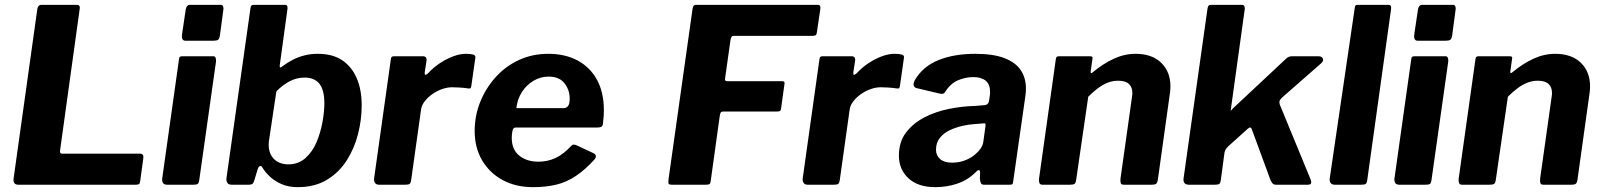

<svg xmlns="http://www.w3.org/2000/svg" viewBox="-20 -762 6611 792"><path d="M134 -725Q137 -742 150 -742H298Q313 -742 308 -720L228 -143Q225 -128 237 -128H558Q574 -128 571 -108L558 -13Q557 -5 553 -2.5Q549 0 540 0H56Q33 0 36 -25L134 -725Z M802 -20Q800 -6 795 -3Q790 0 776 0H670Q657 0 652.5 -7Q648 -14 649 -25L718 -515Q719 -525 722 -527.5Q725 -530 733 -530H860Q867 -530 869.5 -523Q872 -516 871 -508ZM887 -615Q885 -602 879.5 -598Q874 -594 860 -594H745Q735 -594 732 -602Q729 -610 731 -621L746 -722Q749 -742 764 -742H891Q898 -742 900.5 -735Q903 -728 901 -719Z M936 0Q923 0 918 -7.5Q913 -15 914 -26L1013 -727Q1014 -737 1017.5 -739.5Q1021 -742 1027 -742H1156Q1164 -742 1165.5 -735Q1167 -728 1165 -719L1134 -493Q1133 -485 1136 -484Q1139 -483 1147 -490Q1166 -504 1188 -515.5Q1210 -527 1236 -533.5Q1262 -540 1291 -540Q1352 -540 1391.5 -513.5Q1431 -487 1451.5 -439.5Q1472 -392 1472 -327Q1472 -269 1457 -209.5Q1442 -150 1410 -100Q1378 -50 1328 -20Q1278 10 1208 10Q1172 10 1144 -1.5Q1116 -13 1095 -32Q1074 -51 1061 -73Q1058 -78 1052.5 -77Q1047 -76 1043 -64L1029 -18Q1026 -7 1021 -3.5Q1016 0 1006 0ZM1089 -178Q1086 -149 1095.5 -127.5Q1105 -106 1124.5 -95Q1144 -84 1169 -84Q1211 -84 1240 -110Q1269 -136 1285.5 -175Q1302 -214 1310 -257.5Q1318 -301 1318 -336Q1318 -391 1297.5 -416.5Q1277 -442 1237 -442Q1202 -442 1172.5 -425.5Q1143 -409 1120 -385Z M1544 0Q1532 0 1527 -7.5Q1522 -15 1523 -25L1592 -516Q1593 -525 1596 -527.5Q1599 -530 1606 -530H1725Q1733 -530 1737 -525Q1741 -520 1739 -509L1732 -464Q1731 -454 1734.5 -453.5Q1738 -453 1745 -459Q1768 -484 1795.5 -502Q1823 -520 1850.5 -530Q1878 -540 1901 -540Q1921 -540 1931.5 -537Q1942 -534 1941 -525L1925 -413Q1924 -402 1921.5 -399Q1919 -396 1913 -397Q1893 -400 1874.5 -401Q1856 -402 1845 -402Q1825 -402 1803.5 -394.5Q1782 -387 1763 -373.5Q1744 -360 1731.5 -343.5Q1719 -327 1717 -311L1676 -19Q1674 -6 1669 -3Q1664 0 1650 0H1544Z M2179 10Q2107 10 2053 -19.5Q1999 -49 1968.5 -101Q1938 -153 1938 -222Q1938 -284 1960.5 -340.5Q1983 -397 2023.5 -442.5Q2064 -488 2119.5 -514Q2175 -540 2242 -540Q2311 -540 2362.5 -512.5Q2414 -485 2442.5 -433Q2471 -381 2471 -307Q2471 -294 2470 -280Q2469 -266 2467 -251Q2466 -243 2461 -239.5Q2456 -236 2444 -236H2107Q2097 -236 2094 -223Q2091 -210 2091 -193Q2091 -145 2122 -120Q2153 -95 2201 -95Q2239 -95 2272 -110.5Q2305 -126 2337 -161Q2342 -166 2347.5 -165.5Q2353 -165 2360 -162L2426 -131Q2446 -122 2433 -105Q2393 -61 2354.5 -35.5Q2316 -10 2273.5 0Q2231 10 2179 10ZM2306 -316Q2316 -316 2323 -324.5Q2330 -333 2330 -355Q2330 -391 2308.5 -418.5Q2287 -446 2243 -446Q2210 -446 2181 -429Q2152 -412 2133 -382.5Q2114 -353 2110 -316Z M2837 -727Q2839 -737 2842 -739.5Q2845 -742 2852 -742H3354Q3366 -742 3364 -726L3350 -631Q3349 -621 3345.5 -617.5Q3342 -614 3330 -614H3007Q3001 -614 2998 -610.5Q2995 -607 2993 -595L2971 -439Q2970 -432 2972 -429.5Q2974 -427 2981 -427H3206Q3213 -427 3215 -424.5Q3217 -422 3216 -416L3202 -315Q3201 -307 3198 -304.5Q3195 -302 3185 -302H2964Q2957 -302 2954 -299Q2951 -296 2949 -284L2912 -18Q2911 -6 2907 -3Q2903 0 2891 0H2753Q2740 0 2738 -4.5Q2736 -9 2738 -25L2837 -727Z M3312 0Q3300 0 3295 -7.5Q3290 -15 3291 -25L3360 -516Q3361 -525 3364 -527.5Q3367 -530 3374 -530H3493Q3501 -530 3505 -525Q3509 -520 3507 -509L3500 -464Q3499 -454 3502.5 -453.5Q3506 -453 3513 -459Q3536 -484 3563.5 -502Q3591 -520 3618.5 -530Q3646 -540 3669 -540Q3689 -540 3699.5 -537Q3710 -534 3709 -525L3693 -413Q3692 -402 3689.5 -399Q3687 -396 3681 -397Q3661 -400 3642.5 -401Q3624 -402 3613 -402Q3593 -402 3571.5 -394.5Q3550 -387 3531 -373.5Q3512 -360 3499.5 -343.5Q3487 -327 3485 -311L3444 -19Q3442 -6 3437 -3Q3432 0 3418 0H3312Z M4002 -49Q3970 -18 3927.5 -4Q3885 10 3838 10Q3767 10 3727.5 -26.5Q3688 -63 3688 -120Q3688 -177 3717.5 -215.5Q3747 -254 3793.5 -278Q3840 -302 3895.5 -313Q3951 -324 4002 -325L4038 -328Q4057 -328 4060 -347L4063 -368Q4064 -372 4064 -376.5Q4064 -381 4064 -384Q4064 -414 4046 -429Q4028 -444 3995 -444Q3963 -444 3932 -431Q3901 -418 3878 -382Q3875 -377 3870.5 -375.5Q3866 -374 3856 -376L3759 -399Q3753 -401 3749.5 -408Q3746 -415 3754 -432Q3787 -488 3851 -514Q3915 -540 4003 -540Q4078 -540 4124 -522Q4170 -504 4191 -472Q4212 -440 4212 -397Q4212 -390 4211.5 -383Q4211 -376 4210 -368L4160 -18Q4159 -5 4156 -2.5Q4153 0 4142 0H4039Q4029 0 4026 -7Q4023 -14 4022 -26L4023 -52Q4021 -70 4002 -49ZM4045 -241Q4046 -249 4044.5 -251.5Q4043 -254 4035 -253L3999 -250Q3978 -249 3951 -243Q3924 -237 3899 -225.5Q3874 -214 3857.5 -194Q3841 -174 3841 -144Q3841 -121 3858 -106Q3875 -91 3906 -91Q3934 -91 3956.5 -99Q3979 -107 3995 -119Q4012 -132 4023 -146.5Q4034 -161 4036 -176Z M4280 0Q4270 0 4267.5 -7.5Q4265 -15 4266 -25L4335 -516Q4336 -525 4339 -527.5Q4342 -530 4349 -530H4477Q4483 -530 4485.5 -527.5Q4488 -525 4486 -517L4479 -467Q4478 -455 4489 -465Q4530 -499 4574 -519.5Q4618 -540 4664 -540Q4732 -540 4770 -503Q4808 -466 4808 -406Q4808 -399 4807.5 -392Q4807 -385 4806 -378L4756 -20Q4754 -8 4749 -4Q4744 0 4731 0H4616Q4605 0 4603 -7Q4601 -14 4602 -25L4649 -359Q4650 -365 4650.5 -370Q4651 -375 4651 -378Q4651 -403 4636.5 -416Q4622 -429 4592 -429Q4570 -429 4549.5 -421Q4529 -413 4509.5 -398.5Q4490 -384 4469 -363L4419 -19Q4417 -6 4411.5 -3Q4406 0 4392 0H4280Z M5387 -20Q5390 -12 5388 -6Q5386 0 5374 0H5243Q5233 0 5227.5 -7.5Q5222 -15 5219 -24L5144 -228Q5139 -243 5126 -230L5046 -158Q5042 -154 5037.5 -148Q5033 -142 5031 -132L5016 -20Q5014 -6 5009 -3Q5004 0 4990 0H4885Q4871 0 4866 -7Q4861 -14 4862 -25L4961 -727Q4963 -737 4966 -739.5Q4969 -742 4976 -742H5104Q5111 -742 5113.5 -735Q5116 -728 5114 -720L5057 -309Q5056 -304 5057.5 -305.5Q5059 -307 5065 -314L5283 -518Q5291 -526 5297.5 -528Q5304 -530 5311 -530H5418Q5432 -530 5436.5 -521Q5441 -512 5431 -502L5269 -360Q5263 -354 5259.5 -348.5Q5256 -343 5259 -331L5387 -20Z M5620 -20Q5618 -6 5613 -3Q5608 0 5593 0H5487Q5474 0 5469 -7Q5464 -14 5465 -25L5568 -727Q5569 -737 5571.5 -739.5Q5574 -742 5582 -742H5708Q5721 -742 5718 -723Z M5885 -20Q5883 -6 5878 -3Q5873 0 5859 0H5753Q5740 0 5735.5 -7Q5731 -14 5732 -25L5801 -515Q5802 -525 5805 -527.5Q5808 -530 5816 -530H5943Q5950 -530 5952.5 -523Q5955 -516 5954 -508ZM5970 -615Q5968 -602 5962.5 -598Q5957 -594 5943 -594H5828Q5818 -594 5815 -602Q5812 -610 5814 -621L5829 -722Q5832 -742 5847 -742H5974Q5981 -742 5983.5 -735Q5986 -728 5984 -719Z M6011 0Q6001 0 5998.5 -7.5Q5996 -15 5997 -25L6066 -516Q6067 -525 6070 -527.5Q6073 -530 6080 -530H6208Q6214 -530 6216.5 -527.5Q6219 -525 6217 -517L6210 -467Q6209 -455 6220 -465Q6261 -499 6305 -519.5Q6349 -540 6395 -540Q6463 -540 6501 -503Q6539 -466 6539 -406Q6539 -399 6538.5 -392Q6538 -385 6537 -378L6487 -20Q6485 -8 6480 -4Q6475 0 6462 0H6347Q6336 0 6334 -7Q6332 -14 6333 -25L6380 -359Q6381 -365 6381.5 -370Q6382 -375 6382 -378Q6382 -403 6367.5 -416Q6353 -429 6323 -429Q6301 -429 6280.5 -421Q6260 -413 6240.5 -398.5Q6221 -384 6200 -363L6150 -19Q6148 -6 6142.5 -3Q6137 0 6123 0H6011Z"/></svg>

Font: Libre Franklin
Style: Bold Italic
Weight: 700
Italic angle: -8°
Designer: Pablo Impallari, Rodrigo Fuenzalida, Nhung Nguyen
Foundry: Impallari Type
Version: Version 3.000